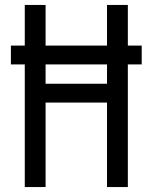

<svg xmlns="http://www.w3.org/2000/svg" viewBox="-20 -755 616 775"><path d="M80 0H164V-341H412V0H496V-495H552V-571H496V-735H412V-571H164V-735H80V-571H24V-495H80ZM412 -417H164V-495H412Z"/></svg>

Font: Iosevka SS01 Extended
Style: Regular
Weight: 400
Width: 7
Monospace: yes
Designer: Belleve Invis
Foundry: Belleve Invis
Version: Version 3.4.7; ttfautohint (v1.8.3)